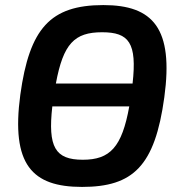

<svg xmlns="http://www.w3.org/2000/svg" viewBox="-20 -723 712 756"><path d="M387 -703C178 -703 96 -611 60 -350C23 -75 106 13 303 13C504 13 590 -69 627 -340C664 -611 583 -703 387 -703ZM382 -596C488 -596 520 -554 502 -394H200C229 -551 273 -596 382 -596ZM306 -94C197 -94 168 -144 186 -304H489C460 -143 413 -94 306 -94Z"/></svg>

Font: Exo 2 Semi Bold
Style: Italic
Weight: 600
Italic angle: -8°
Designer: Natanael Gama
Version: Version 1.001;PS 001.001;hotconv 1.0.88;makeotf.lib2.5.64775